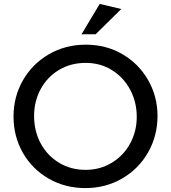

<svg xmlns="http://www.w3.org/2000/svg" viewBox="-20 -946 872 980"><path d="M784 -354Q784 -453 736.5 -536.5Q689 -620 605.5 -669Q522 -718 418 -718Q314 -718 229.5 -669Q145 -620 97 -536Q49 -452 49 -351Q49 -250 96.5 -166.5Q144 -83 228 -34.5Q312 14 416 14Q519 14 603.5 -35Q688 -84 736 -168.5Q784 -253 784 -354ZM678 -350Q678 -276 644.5 -214Q611 -152 551 -115.5Q491 -79 417 -79Q341 -79 281 -115.5Q221 -152 187.5 -214.5Q154 -277 154 -354Q154 -429 187.5 -491Q221 -553 281 -589Q341 -625 417 -625Q493 -625 552.5 -587.5Q612 -550 645 -487Q678 -424 678 -350ZM396 -771H468L599 -900L489 -926Z"/></svg>

Font: Geom
Style: Regular
Weight: 400
Version: Version 1.102